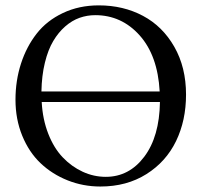

<svg xmlns="http://www.w3.org/2000/svg" viewBox="-20 -678 742 708"><path d="M569.8 -301.8H133.8Q137.2 -237.8 158 -184.8Q178.7 -131.8 211.4 -97.7Q244.1 -63.5 284.9 -44.7Q325.7 -25.9 370.1 -25.9Q456.1 -25.9 512 -100.1Q567.9 -174.3 569.8 -301.8ZM132.8 -340.8H568.8Q561.5 -473.1 494.9 -547.6Q428.2 -622.1 331.1 -622.1Q301.3 -622.1 273.4 -612.3Q245.6 -602.5 220.5 -580.6Q195.3 -558.6 176.3 -526.6Q157.2 -494.6 145.5 -446.8Q133.8 -398.9 132.8 -340.8ZM666 -329.1Q666 -233.9 629.2 -157.7Q592.3 -81.5 519.8 -35.9Q447.3 9.8 350.1 9.8Q286.6 9.8 229.5 -12.9Q172.4 -35.6 129.6 -76.2Q86.9 -116.7 62 -177.5Q37.1 -238.3 37.1 -310.1Q37.1 -380.9 57.4 -443.4Q77.6 -505.9 115.2 -554Q152.8 -602.1 212.2 -630.1Q271.5 -658.2 344.2 -658.2Q434.6 -658.2 507.1 -619.6Q579.6 -581.1 622.8 -505.4Q666 -429.7 666 -329.1Z"/></svg>

Font: Common Serif
Style: Regular
Weight: 400
Designer: Philipp H. Poll, Khaled Hosny
Foundry: Stefan Peev, Context Ltd.
Version: Version 1.026